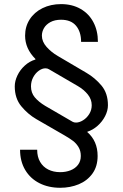

<svg xmlns="http://www.w3.org/2000/svg" viewBox="-20 -757 591 925"><path d="M370.7 -555.4Q370.7 -603.7 346.4 -632.8Q322.1 -661.9 274.1 -661.9Q244 -661.9 223 -650.6Q202.1 -639.2 191.9 -621.6Q181.8 -604 181.8 -585.2Q181.8 -556.5 204.5 -530.9Q227.3 -505.3 258.5 -487.2L396.3 -406.2Q437.1 -382.5 468.6 -345.2Q500 -307.9 500 -250Q500 -224.1 486.5 -197.6Q473 -171.2 450.1 -150.9Q427.2 -130.7 400.6 -122.2V-120.7Q450.3 -77.4 450.3 -5.7Q450.3 44.7 425.4 79.2Q400.6 113.6 359.6 130.7Q318.5 147.7 269.9 147.7Q213.8 147.7 169.9 125.5Q126.1 103.3 101.4 61.8Q76.7 20.2 76.7 -35.5H159.1Q159.1 -1.4 173.3 22.9Q187.5 47.2 212.5 59.8Q237.6 72.4 269.9 72.4Q296.9 72.4 319.6 63.6Q342.3 54.7 355.8 37.1Q369.3 19.5 369.3 -5.7Q369.3 -30.5 358.1 -48.7Q346.9 -66.8 331.9 -78.1Q316.8 -89.5 292.6 -103.7L154.8 -183.2Q114.3 -206.7 82.7 -244.9Q51.1 -283 51.1 -340.9Q51.1 -366.5 63.9 -393.5Q76.7 -420.5 99.6 -441.2Q122.5 -462 150.6 -470.2V-473Q100.9 -522.7 100.9 -585.2Q100.9 -628.9 123 -663.5Q145.2 -698.2 184.8 -717.7Q224.4 -737.2 274.1 -737.2Q327.8 -737.2 368.1 -714.1Q408.4 -691.1 430 -649.9Q451.7 -608.7 451.7 -555.4ZM355.1 -342.3 215.9 -423.3Q208.8 -427.9 198.9 -427.9Q183.2 -427.9 166.9 -416.2Q150.6 -404.5 139.9 -384.6Q129.3 -364.7 129.3 -340.9Q129.3 -310 147.5 -288.2Q165.8 -266.3 197.4 -247.2L329.5 -170.5Q336.3 -166.5 346.2 -166.5Q362.6 -166.5 380.3 -177.6Q398.1 -188.6 410 -207.7Q421.9 -226.9 421.9 -250Q421.9 -278.4 403.1 -301.8Q384.2 -325.3 355.1 -342.3Z"/></svg>

Font: Riot Sans
Style: Regular
Weight: 400
Designer: Rasmus Andersson
Foundry: rsms
Version: Version 4.001